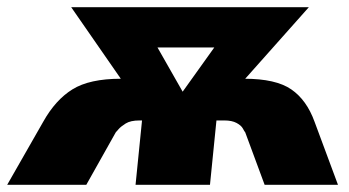

<svg xmlns="http://www.w3.org/2000/svg" viewBox="-42 -514 971 534"><path d="M898 0H694L640 -146Q638 -148 633.5 -156.5Q629 -165 616 -172Q603 -179 582 -179H560L542 0H335L353 -179H346Q321 -179 307.5 -170.5Q294 -162 288 -155Q282 -148 280 -146L198 0H-22L78 -175Q112 -236 159.5 -265.5Q207 -295 294 -295L156 -494H817L640 -295H638Q725 -295 768 -265.5Q811 -236 833 -175ZM554 -382H396L466 -259Z"/></svg>

Font: Nunito Sans Heavy Heavy
Style: Italic
Weight: 400
Italic angle: -4.541°
Designer: Vernon Adams
Foundry: Vernon Adams
Version: Version 2.002